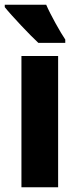

<svg xmlns="http://www.w3.org/2000/svg" viewBox="-37 -786 317 806"><path d="M157 -766H-17V-756C9 -723 91 -636 124 -606H237V-620C217 -649 174 -726 157 -766ZM207 0V-551H53V0Z"/></svg>

Font: Noto Sans Bengali ExtraCondensed ExtraBold
Style: Regular
Weight: 800
Width: 2
Designer: Joana Ranito - Universal Thirst; Jelle Bosma - Monotype Design Team
Foundry: Universal Thirst ehf.
Version: Version 3.000